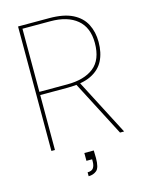

<svg xmlns="http://www.w3.org/2000/svg" viewBox="-130 -779 797 1043"><g transform="rotate(-15 268.5 -257.5)"><path d="M76 0V-700H251Q333 -700 382.5 -675Q432 -650 454.5 -606Q477 -562 477 -506Q477 -445 454.5 -401Q432 -357 382.5 -333Q333 -309 251 -309H96V0ZM462 0 295 -322H318L485 0ZM96 -327H253Q349 -327 402.5 -369.5Q456 -412 456 -506Q456 -593 402.5 -637.5Q349 -682 253 -682H96ZM236 185V163Q260 163 269 149.5Q278 136 278 113V101H246V57H299Q299 68 299.5 79.5Q300 91 300 100Q300 154 281.5 169.5Q263 185 236 185Z"/></g></svg>

Font: DM Sans 16pt Thin
Style: Regular
Weight: 250
Version: Version 4.004;gftools[0.9.30]